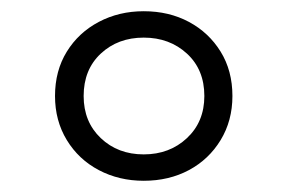

<svg xmlns="http://www.w3.org/2000/svg" viewBox="-20 -757 513 342"><path d="M236 -435Q192 -435 156 -454Q120 -473 99 -507.5Q78 -542 78 -586Q78 -631 99 -665Q120 -699 156 -718Q192 -737 236 -737Q281 -737 316.5 -718Q352 -699 373 -665Q394 -631 394 -586Q394 -542 373 -507.5Q352 -473 316.5 -454Q281 -435 236 -435ZM236 -482Q282 -482 313 -511Q344 -540 344 -586Q344 -633 313 -661.5Q282 -690 236 -690Q190 -690 159.5 -661.5Q129 -633 129 -586Q129 -540 159.5 -511Q190 -482 236 -482Z"/></svg>

Font: Mona Sans Light
Style: Regular
Weight: 300
Designer: Deni Anggara
Foundry: GitHub
Version: Version 2.000